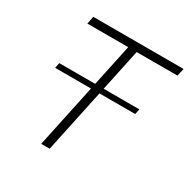

<svg xmlns="http://www.w3.org/2000/svg" viewBox="-160 -856 986 1002"><g transform="rotate(30 332.5 -355.0)"><path d="M88 -412H571L564 -380H82ZM358 -664H112L121 -710H665L655 -664H409L268 0H217Z"/></g></svg>

Font: Raleway Thin Light
Style: Italic
Weight: 300
Italic angle: -12°
Version: Version 4.026